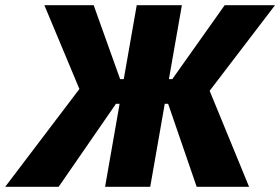

<svg xmlns="http://www.w3.org/2000/svg" viewBox="-61 -720 1080 740"><path d="M-41 0H165L386 -320H400L344 0H518L574 -320H587L697 0H899L747 -370L999 -700H805L603 -415H590L640 -700H466L416 -415H402L300 -700H110L245 -377Z"/></svg>

Font: Fixel Display 20240404 ExBold
Style: Italic
Weight: 800
Italic angle: -10°
Designer: AlfaBravo + MacPaw
Foundry: Kyrylo Tkachov, Marchela Mozhyna, Serhii Makarenko, Maria Weinstein, Zakhar Kryvoshyya
Version: Version 1.211;Glyphs 3.2 (3225)